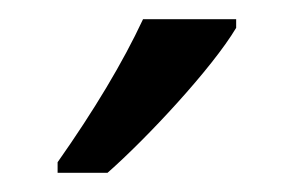

<svg xmlns="http://www.w3.org/2000/svg" viewBox="-20 -786 306 200"><path d="M226 -757V-766H129C108 -721 78 -671 40 -617V-606H92C133 -642 201 -715 226 -757Z"/></svg>

Font: Noto Sans Arabic ExtCond
Style: Regular
Weight: 400
Width: 2
Designer: Monotype Design Team, Nadine Chahine, Nizar Qandah and Khaled Hosny
Foundry: Monotype Imaging Inc.
Version: Version 2.012